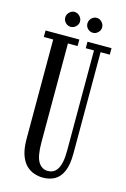

<svg xmlns="http://www.w3.org/2000/svg" viewBox="-127 -886 630 957"><g transform="rotate(15 188.5 -407.5)"><path d="M195 12Q172.5 12 149.8 4.5Q127 -3 108.2 -21.2Q89.5 -39.5 78.2 -72Q67 -104.5 67 -154.5V-666.5H18.5V-700H193V-666.5H143V-156.5Q143 -84 161.2 -55.2Q179.5 -26.5 210 -26.5Q224 -26.5 236.2 -32.2Q248.5 -38 257.8 -51.8Q267 -65.5 272.2 -89.5Q277.5 -113.5 277.5 -149.5V-666.5H235V-700H359V-666.5H311.5V-144Q311.5 -84.5 296.2 -50.5Q281 -16.5 254.8 -2.2Q228.5 12 195 12ZM249.5 -750Q233.5 -750 222.2 -761.2Q211 -772.5 211 -787.5Q211 -803.5 222.2 -815.2Q233.5 -827 249.5 -827Q264 -827 275.5 -815.2Q287 -803.5 287 -787.5Q287 -772.5 275.5 -761.2Q264 -750 249.5 -750ZM134 -750Q119.5 -750 108 -761.2Q96.5 -772.5 96.5 -787.5Q96.5 -803.5 108 -815.2Q119.5 -827 134 -827Q149.5 -827 161.2 -815.2Q173 -803.5 173 -787.5Q173 -772.5 161.2 -761.2Q149.5 -750 134 -750Z"/></g></svg>

Font: Imbue Thin
Style: Regular
Weight: 400
Version: Version 1.102